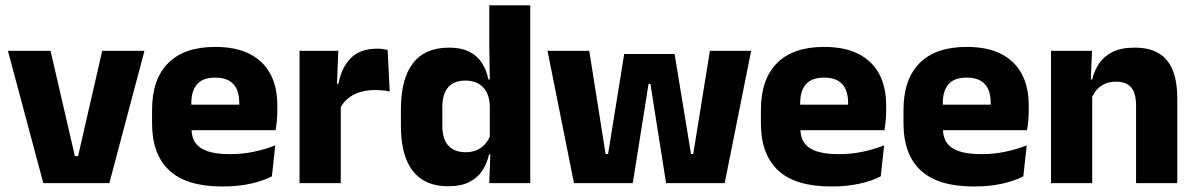

<svg xmlns="http://www.w3.org/2000/svg" viewBox="-20 -680 4438 713"><path d="M269.9 -100.1 359.6 -491.4H516.5L386.1 0H140.9L9.4 -491.4H167.7L258.1 -100.1Z M806.5 12.5Q672.4 12.5 608.6 -47.2Q544.7 -107 544.7 -221.4V-272.5Q544.7 -385.7 604.6 -445.8Q664.4 -505.8 779.2 -505.8Q856 -505.8 907.1 -479.7Q958.3 -453.6 984.1 -405.1Q1009.8 -356.5 1009.8 -288.5V-272.1Q1009.8 -253 1008.2 -233.3Q1006.5 -213.5 1003.3 -196.4H865.6Q867.3 -225.6 867.9 -251.4Q868.5 -277.2 868.5 -297.9Q868.5 -328.3 859 -349.2Q849.4 -370 829.7 -380.9Q810 -391.8 779.2 -391.8Q733.2 -391.8 711.9 -367.1Q690.5 -342.4 690.5 -296.9V-252L691.4 -235.3V-200.5Q691.4 -181.3 697.7 -164.4Q704 -147.5 719.8 -134.7Q735.7 -121.9 763.4 -114.8Q791.2 -107.6 834.1 -107.6Q879.4 -107.6 921.5 -116.3Q963.6 -125 1002.2 -140.1L989.7 -25.2Q955.7 -7.5 909.1 2.5Q862.6 12.5 806.5 12.5ZM625.7 -196.4V-291.2H972.5V-196.4Z M1242.4 -276 1200.5 -368.9H1236.7Q1248.4 -430 1283.2 -464.6Q1317.9 -499.3 1381.3 -499.3Q1392.4 -499.3 1401.7 -497.9Q1411.1 -496.5 1419.5 -494.6L1427.2 -340.2Q1416.6 -342.8 1402.5 -344.2Q1388.4 -345.6 1374 -345.6Q1325 -345.6 1291.6 -327.3Q1258.2 -309 1242.4 -276ZM1092.4 0V-491.4H1236.3L1230 -334.7L1245.4 -332.5V0Z M1643.3 11.7Q1557.5 11.7 1513.1 -44.9Q1468.8 -101.4 1468.8 -213.2V-273.3Q1468.8 -386.8 1513.3 -444.9Q1557.8 -503.1 1648 -503.1Q1691.8 -503.1 1721.5 -488.5Q1751.2 -473.9 1768.8 -447.5Q1786.5 -421.1 1793.6 -385H1835.2L1798.9 -286.2Q1798.1 -316.4 1787.2 -337.4Q1776.2 -358.4 1756.4 -369.6Q1736.6 -380.8 1708.5 -380.8Q1666.7 -380.8 1644.7 -356.3Q1622.7 -331.8 1622.7 -283.1V-212.6Q1622.7 -164.1 1644.8 -139.4Q1666.8 -114.7 1710.3 -114.7Q1733.6 -114.7 1751.9 -123.2Q1770.1 -131.7 1782.7 -146.5Q1795.3 -161.4 1801.5 -180.3L1838.8 -106.4H1796Q1788.7 -73.5 1771.2 -46.6Q1753.6 -19.7 1722.7 -4Q1691.7 11.7 1643.3 11.7ZM1796.8 0 1801.5 -124.3 1798.9 -150.7V-349.5L1799.1 -371L1796.9 -513.7V-660.3H1949.1V0Z M2111.5 0 2013.2 -491.4H2168.2L2228.9 -108.1H2238.1L2298 -479.5H2485.2L2546.1 -108.1H2554.4L2616.2 -491.4H2769.5L2671.2 0H2453.5L2404 -313.1L2395.6 -368.2H2388.3L2379.7 -313.1L2329.8 0Z M3067.5 12.5Q2933.4 12.5 2869.6 -47.2Q2805.7 -107 2805.7 -221.4V-272.5Q2805.7 -385.7 2865.6 -445.8Q2925.4 -505.8 3040.2 -505.8Q3117 -505.8 3168.1 -479.7Q3219.3 -453.6 3245.1 -405.1Q3270.8 -356.5 3270.8 -288.5V-272.1Q3270.8 -253 3269.2 -233.3Q3267.5 -213.5 3264.3 -196.4H3126.6Q3128.3 -225.6 3128.9 -251.4Q3129.5 -277.2 3129.5 -297.9Q3129.5 -328.3 3120 -349.2Q3110.4 -370 3090.7 -380.9Q3071 -391.8 3040.2 -391.8Q2994.2 -391.8 2972.9 -367.1Q2951.5 -342.4 2951.5 -296.9V-252L2952.4 -235.3V-200.5Q2952.4 -181.3 2958.7 -164.4Q2965 -147.5 2980.8 -134.7Q2996.7 -121.9 3024.4 -114.8Q3052.2 -107.6 3095.1 -107.6Q3140.4 -107.6 3182.5 -116.3Q3224.6 -125 3263.2 -140.1L3250.7 -25.2Q3216.7 -7.5 3170.1 2.5Q3123.6 12.5 3067.5 12.5ZM2886.7 -196.4V-291.2H3233.5V-196.4Z M3597 12.5Q3462.9 12.5 3399.1 -47.2Q3335.2 -107 3335.2 -221.4V-272.5Q3335.2 -385.7 3395.1 -445.8Q3454.9 -505.8 3569.7 -505.8Q3646.5 -505.8 3697.6 -479.7Q3748.8 -453.6 3774.6 -405.1Q3800.3 -356.5 3800.3 -288.5V-272.1Q3800.3 -253 3798.7 -233.3Q3797 -213.5 3793.8 -196.4H3656.1Q3657.8 -225.6 3658.4 -251.4Q3659 -277.2 3659 -297.9Q3659 -328.3 3649.5 -349.2Q3639.9 -370 3620.2 -380.9Q3600.5 -391.8 3569.7 -391.8Q3523.7 -391.8 3502.4 -367.1Q3481 -342.4 3481 -296.9V-252L3481.9 -235.3V-200.5Q3481.9 -181.3 3488.2 -164.4Q3494.5 -147.5 3510.3 -134.7Q3526.2 -121.9 3553.9 -114.8Q3581.7 -107.6 3624.6 -107.6Q3669.9 -107.6 3712 -116.3Q3754.1 -125 3792.7 -140.1L3780.2 -25.2Q3746.2 -7.5 3699.6 2.5Q3653.1 12.5 3597 12.5ZM3416.2 -196.4V-291.2H3763V-196.4Z M4198.8 0V-288.8Q4198.8 -315.9 4191.9 -335.6Q4184.9 -355.4 4168.4 -366Q4151.9 -376.7 4123.5 -376.7Q4099.9 -376.7 4081.9 -368.2Q4063.9 -359.8 4051.8 -345.6Q4039.7 -331.4 4033.4 -313.5L4009.8 -385H4036Q4043.8 -418.5 4062.1 -445.1Q4080.4 -471.7 4112.3 -487.4Q4144.3 -503.1 4193.4 -503.1Q4248.4 -503.1 4283.4 -481.9Q4318.4 -460.7 4335.1 -418.7Q4351.9 -376.6 4351.9 -313.3V0ZM3882.9 0V-491.4H4035.2L4030.1 -368.6L4035.9 -354.2V0Z"/></svg>

Font: Anek Latin Medium
Style: Regular
Weight: 500
Designer: Yesha Goshar
Foundry: Ek Type
Version: Version 1.003